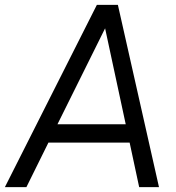

<svg xmlns="http://www.w3.org/2000/svg" viewBox="-47 -765 719 785"><path d="M-27 0 349 -745H435L603 0H522L483 -182H151L61 0ZM188 -257H467L375 -685L399 -682Z"/></svg>

Font: Plus Jakarta Sans
Style: Italic
Weight: 400
Italic angle: -8°
Designer: Gumpita Rahayu
Foundry: Tokotype
Version: Version 2.006